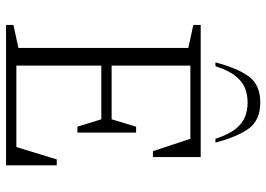

<svg xmlns="http://www.w3.org/2000/svg" viewBox="-146 -756 902 651"><g transform="rotate(90 305.5 -431.0)"><path d="M65 0V-25L143 -42V-618L65 -635V-660H513V-498H493L451 -625H203V-358H385L410 -441H430V-242H410L385 -323H203V-35H479L521 -172H541V0ZM192 -710Q212 -786 240.5 -824Q269 -862 328 -862Q387 -862 415.5 -824Q444 -786 464 -710H451Q436 -756 417 -779Q398 -802 376 -810.5Q354 -819 328 -819Q302 -819 280 -810.5Q258 -802 239 -779Q220 -756 205 -710Z"/></g></svg>

Font: Spectral SC ExtraLight
Style: Regular
Weight: 275
Designer: Jean-Baptiste Levee
Foundry: Production Type
Version: Version 2.001